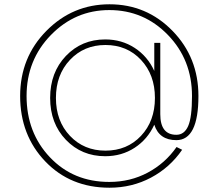

<svg xmlns="http://www.w3.org/2000/svg" viewBox="-20 -860 1020 896"><path d="M74 -412Q74 -592 196.5 -716Q319 -840 491 -840Q664 -840 785 -716Q906 -592 906 -412Q906 -206 803 -206Q723 -206 700 -278Q669 -210 608.5 -170.5Q548 -131 471 -131Q361 -131 287.5 -207.5Q214 -284 214 -403Q214 -522 287.5 -599Q361 -676 471 -676Q548 -676 608.5 -636.5Q669 -597 700 -529V-660H728V-327Q728 -231 803 -231Q840 -231 858 -271.5Q876 -312 876 -412Q876 -581 763.5 -697Q651 -813 490 -813Q331 -813 217.5 -696.5Q104 -580 104 -412Q104 -241 213 -126Q322 -11 490 -11Q588 -11 669.5 -54.5Q751 -98 804 -174L830 -161Q773 -78 684.5 -31Q596 16 491 16Q309 16 191.5 -106.5Q74 -229 74 -412ZM472 -157Q573 -157 638 -226Q703 -295 703 -403Q703 -511 638 -580.5Q573 -650 472 -650Q372 -650 306.5 -580.5Q241 -511 241 -403Q241 -295 306.5 -226Q372 -157 472 -157Z"/></svg>

Font: Spartan MB
Style: Regular
Weight: 250
Designer: Matt Bailey
Foundry: Matt Bailey
Version: Version 1.000